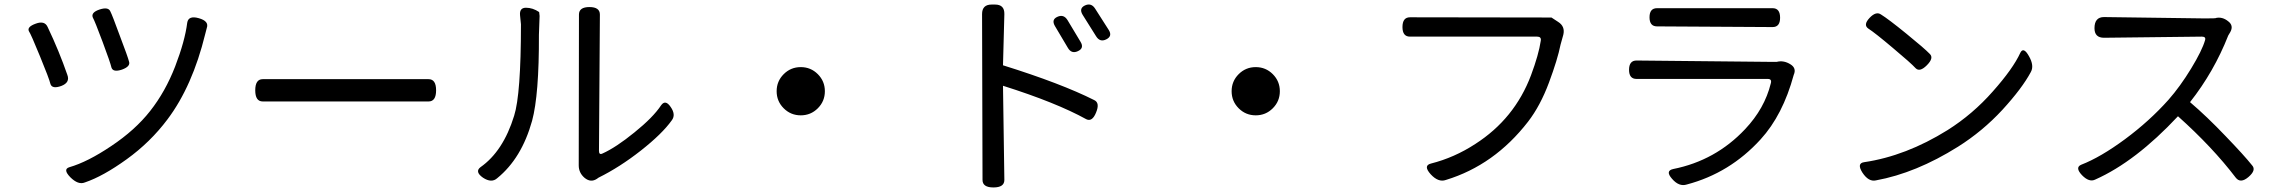

<svg xmlns="http://www.w3.org/2000/svg" viewBox="-20 -781 10040 844"><path d="M417 -739Q456 -752 465 -731Q473 -716 507 -623Q542 -531 547 -511Q555 -489 516 -475Q477 -462 470 -484Q465 -506 431 -597Q397 -688 388 -704Q379 -726 417 -739ZM889 -658 882 -631Q826 -402 716 -256Q641 -156 537 -81Q433 -6 353 21Q324 33 289 -2Q255 -37 285 -46Q365 -69 469 -139Q574 -209 640 -293Q707 -378 750 -489Q793 -601 803 -681Q808 -714 854 -701Q900 -688 889 -658ZM137 -677Q177 -692 190 -661Q240 -556 276 -452Q289 -418 249 -403Q210 -389 202 -411Q196 -436 156 -533Q116 -631 107 -644Q98 -663 137 -677Z M1135 -433H1864Q1897 -433 1897 -384Q1897 -335 1864 -335H1135Q1102 -335 1102 -384Q1102 -433 1135 -433Z M2550 1Q2524 -21 2524 -54L2525 -717Q2525 -750 2571 -750Q2617 -750 2617 -717L2613 -118Q2613 -99 2628 -106Q2688 -133 2769 -199Q2851 -265 2886 -318Q2905 -345 2928 -311Q2952 -277 2933 -252Q2891 -193 2797 -119Q2704 -46 2611 0L2604 5Q2577 23 2550 1ZM2103 0Q2066 -26 2092 -46Q2192 -116 2240 -272Q2270 -366 2270 -674L2266 -714Q2263 -747 2292 -747Q2322 -747 2350 -728L2352 -711L2349 -628Q2350 -365 2319 -250Q2273 -85 2166 2Q2141 25 2103 0Z M3425 -455Q3456 -486 3500 -486Q3544 -486 3575 -455Q3606 -424 3606 -380Q3606 -336 3575 -305Q3544 -274 3500 -274Q3456 -274 3425 -305Q3394 -336 3394 -380Q3394 -424 3425 -455Z M4628 -707Q4656 -720 4673 -692L4730 -597Q4747 -569 4718 -556Q4690 -543 4674 -571L4617 -667Q4601 -695 4628 -707ZM4749 -757Q4777 -770 4794 -743L4854 -649Q4871 -622 4843 -608Q4815 -594 4798 -622L4739 -716Q4722 -744 4749 -757ZM4299 10 4297 -719Q4297 -761 4339 -761H4354Q4396 -761 4395 -719L4389 -494Q4645 -414 4790 -341Q4816 -329 4798 -286Q4781 -244 4755 -257Q4623 -330 4389 -404L4395 10Q4395 43 4347 43Q4299 43 4299 10Z M5425 -455Q5456 -486 5500 -486Q5544 -486 5575 -455Q5606 -424 5606 -380Q5606 -336 5575 -305Q5544 -274 5500 -274Q5456 -274 5425 -305Q5394 -336 5394 -380Q5394 -424 5425 -455Z M6829 -685Q6861 -665 6852 -628L6840 -585Q6827 -520 6789 -418Q6751 -316 6697 -246Q6549 -55 6336 10Q6303 22 6269 -15Q6235 -53 6270 -62Q6373 -88 6465 -148Q6638 -259 6710 -450Q6744 -541 6753 -602Q6756 -620 6737 -620H6178Q6145 -620 6145 -662Q6145 -705 6178 -705L6800 -704Z M7264 -745H7772Q7805 -745 7805 -703Q7805 -662 7772 -662L7264 -665Q7231 -665 7231 -705Q7231 -745 7264 -745ZM7851 -498Q7878 -481 7865 -452Q7817 -275 7719 -168Q7584 -20 7395 30Q7361 41 7330 5Q7299 -30 7335 -38Q7521 -75 7651 -213Q7737 -304 7764 -414Q7770 -434 7751 -434H7174Q7141 -434 7141 -474Q7141 -515 7174 -515L7766 -509H7790Q7821 -517 7851 -498Z M8198 -702Q8227 -733 8249 -717Q8280 -698 8360 -633Q8440 -568 8463 -544Q8482 -526 8450 -494Q8419 -463 8401 -481Q8380 -504 8301 -570Q8223 -636 8192 -656Q8170 -672 8198 -702ZM8167 -22Q8141 -63 8174 -68Q8358 -95 8541 -209Q8652 -279 8740 -379Q8829 -479 8861 -549Q8875 -577 8899 -534Q8923 -492 8907 -464Q8869 -393 8782 -298Q8695 -204 8587 -136Q8402 -20 8226 12Q8194 19 8167 -22Z M9774 -688Q9800 -669 9784 -640L9775 -625Q9712 -465 9607 -332Q9681 -269 9763 -183Q9845 -98 9880 -54Q9899 -33 9864 -3Q9829 27 9808 0Q9706 -134 9554 -270Q9368 -71 9191 8Q9164 22 9132 -11Q9100 -45 9129 -57Q9214 -90 9321 -169Q9429 -249 9512 -342Q9564 -401 9612 -480Q9660 -559 9673 -604Q9678 -620 9659 -620L9229 -615Q9187 -615 9187 -657Q9187 -706 9229 -706L9674 -700Q9723 -700 9721 -702Q9749 -708 9774 -688Z"/></svg>

Font: Swei Gothic CJK TC Regular
Style: Regular
Weight: 400
Version: Version 2.129